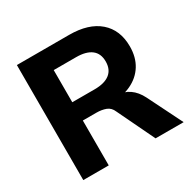

<svg xmlns="http://www.w3.org/2000/svg" viewBox="-156 -862 1020 1019"><g transform="rotate(-30 354.0 -352.5)"><path d="M72 0V-705H392Q511 -705 576 -648.5Q641 -592 641 -491Q641 -425 611.5 -377.5Q582 -330 527.5 -304.5Q473 -279 397 -279L409 -301H450Q493 -301 526.5 -278Q560 -255 582 -211L687 0H515L406 -227Q394 -256 368.5 -265.5Q343 -275 310 -275H228V0ZM228 -387H365Q426 -387 458 -412Q490 -437 490 -486Q490 -535 458 -559.5Q426 -584 365 -584H228Z"/></g></svg>

Font: Mulish ExtraLight ExtraBold
Style: Regular
Weight: 800
Version: Version 3.603